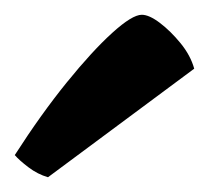

<svg xmlns="http://www.w3.org/2000/svg" viewBox="-20 -804 283 260"><path d="M45 -564Q31 -568 18.5 -577.5Q6 -587 0 -594Q36 -650 70.5 -692.5Q105 -735 132 -759.5Q159 -784 172 -784Q182 -784 196.5 -773Q211 -762 224.5 -745.5Q238 -729 243 -711Z"/></svg>

Font: Texturina 12pt ExtraBold
Style: Regular
Weight: 800
Designer: Guillermo Torres Carreño
Foundry: Omnibus-Type
Version: Version 1.002